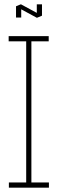

<svg xmlns="http://www.w3.org/2000/svg" viewBox="-20 -867 266 887"><path d="M101 0V-676L124 -700H125V-24L102 0ZM21 0V-24H101V0ZM102 0 125 -24H206V0ZM20 -676V-700H124L101 -676ZM125 -676V-700H205V-676ZM54 -786V-837L78 -838V-786ZM150 -795V-847H174V-795ZM150 -785 54 -837V-838L76 -847H77L173 -795V-794L151 -785Z"/></svg>

Font: Foldit Thin
Style: Regular
Weight: 100
Designer: Sophia Tai
Foundry: Sophia Tai
Version: Version 1.003